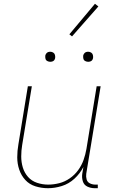

<svg xmlns="http://www.w3.org/2000/svg" viewBox="-20 -985 616 1013"><path d="M233 8Q269 8 306 -3.5Q343 -15 372.5 -42Q402 -69 420 -104L414 -68Q411 -48 417 -28.5Q423 -9 441 -0.5Q459 8 480 8H496V-11H483Q468 -11 454.5 -17.5Q441 -24 437 -38.5Q433 -53 435 -68L511 -530H490L436 -199Q431 -170 421 -141.5Q411 -113 392.5 -87.5Q374 -62 348 -44Q322 -26 292.5 -18.5Q263 -11 234 -11Q204 -11 175.5 -20.5Q147 -30 128 -51.5Q109 -73 100.5 -101Q92 -129 92 -159.5Q92 -190 97 -220L148 -530H127L77 -223Q71 -189 71 -155Q71 -121 81.5 -90Q92 -59 113.5 -35.5Q135 -12 167 -2Q199 8 233 8ZM445 -659Q451 -659 457 -661Q463 -663 466.5 -668Q470 -673 471 -679Q472 -687 470 -695Q468 -703 461 -707.5Q454 -712 445 -712Q439 -712 433.5 -710Q428 -708 424 -702.5Q420 -697 419 -692Q418 -683 420 -675Q422 -667 429.5 -663Q437 -659 445 -659ZM245 -659Q251 -659 257 -661Q263 -663 266.5 -668Q270 -673 271 -679Q272 -687 270 -695Q268 -703 261 -707.5Q254 -712 245 -712Q239 -712 233.5 -710Q228 -708 224 -702.5Q220 -697 219 -692Q218 -683 220 -675Q222 -667 229.5 -663Q237 -659 245 -659ZM360 -793 499 -951 481 -965 346 -804Z"/></svg>

Font: Iosevka Sparkle Thin
Style: Italic
Weight: 100
Italic angle: -9°
Designer: Belleve Invis
Foundry: Belleve Invis
Version: Version 4.5.0; ttfautohint (v1.8.3)